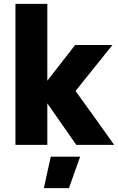

<svg xmlns="http://www.w3.org/2000/svg" viewBox="-20 -750 611 994"><path d="M60 0Q60 -181 60 -365Q60 -549 60 -730Q101 -730 143 -730Q185 -730 225 -730Q225 -632 225 -531Q225 -430 225 -332Q261 -378 297 -424.5Q333 -471 369 -517Q417 -517 465.5 -517Q514 -517 562 -517Q515 -458 466.5 -398Q418 -338 371 -279Q421 -210 471.5 -139.5Q522 -69 571 0Q522 0 473 0Q424 0 375 0Q338 -53 300 -107.5Q262 -162 225 -215Q225 -162 225 -107.5Q225 -53 225 0Q185 0 143 0Q101 0 60 0ZM207 224Q216 183 225 142Q234 101 243 61Q281 61 319.5 61Q358 61 395 61Q381 101 366 142Q351 183 337 224Q305 224 272 224Q239 224 207 224Z"/></svg>

Font: Tilt Warp
Style: Regular
Weight: 400
Designer: Andy Clymer
Foundry: Andy Clymer
Version: Version 1.000